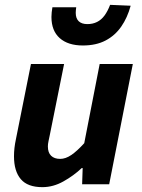

<svg xmlns="http://www.w3.org/2000/svg" viewBox="-20 -760 584 792"><path d="M154.8 12Q93.8 12 65.8 -21Q37.7 -54 37.7 -115.4Q37.7 -132.4 39.7 -150Q41.7 -167.6 45.7 -186L107.7 -496H244.4L185.5 -203.4Q182.5 -188.6 180 -177.2Q177.5 -165.8 177.5 -155.9Q177.5 -130.5 190.8 -117.6Q204 -104.6 228.3 -104.6Q250.5 -104.6 274.1 -120.6Q297.8 -136.6 327.5 -169.4L391.2 -496H527.9L430.4 0H318.8L321 -66.6H317Q283.8 -35.3 241.6 -11.7Q199.4 12 154.8 12ZM321.9 -572.4Q260.5 -572.4 226.3 -602.8Q192.2 -633.2 192.2 -690.1Q192.2 -699.4 193.3 -709.7Q194.4 -719.9 196.2 -730H294.4Q293.4 -722.5 292.9 -717.2Q292.4 -712 292.4 -707Q292.4 -684 304.8 -672.3Q317.1 -660.6 340.4 -660.6Q362.7 -660.6 380.3 -669.4Q397.9 -678.1 411.1 -695.9Q424.2 -713.7 434.2 -740L519 -736.4Q505.7 -687.2 480.2 -650.4Q454.7 -613.5 415.5 -592.9Q376.3 -572.4 321.9 -572.4Z"/></svg>

Font: Source Sans 3 VF
Style: Italic
Weight: 200
Italic angle: -11°
Designer: Paul D. Hunt
Foundry: Adobe Systems Incorporated
Version: Version 3.042;hotconv 1.0.118;makeotfexe 2.5.65603